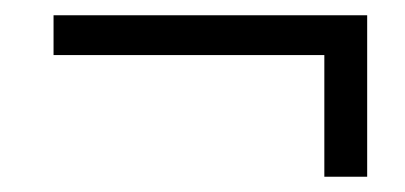

<svg xmlns="http://www.w3.org/2000/svg" viewBox="-20 -382 529 251"><path d="M50 -310V-362H460V-151H404V-329L421 -310Z"/></svg>

Font: Lisu Bosa
Style: Italic
Weight: 400
Italic angle: -19°
Designer: David Morse, Annie Olsen, Victor Gaultney, Frank Grießhammer (Latin)
Foundry: SIL International
Version: Version 2.000